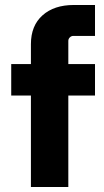

<svg xmlns="http://www.w3.org/2000/svg" viewBox="-20 -750 417 770"><path d="M104 0V-573Q104 -647 150.5 -688.5Q197 -730 276 -730H361V-606H274Q266 -606 260 -600Q254 -594 254 -586V0ZM25 -367V-493H361V-367Z"/></svg>

Font: SUSE Thin ExtraBold
Style: Regular
Weight: 800
Version: Version 1.000